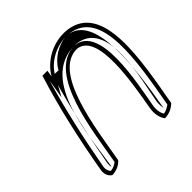

<svg xmlns="http://www.w3.org/2000/svg" viewBox="-143 -573 712 712"><g transform="rotate(-45 213.5 -217.0)"><path d="M32 -12C28 8 36 26 49 33C71 33 93 22 103 9C128 -131 159 -391 286 -391C385 -382 342 -154 323 -45C318 -18 324 8 336 22C358 22 380 11 392 -2C426 -194 477 -445 311 -466C237 -474 174 -432 148 -385L152 -411H126C87 -289 55 -145 32 -12ZM47 -12C69 -134 98 -266 132 -379L119 -304L161 -380C183 -420 240 -458 307 -451C455 -432 413 -204 378 -8C369 -1 356 6 345 7C337 -6 334 -25 338 -45C356 -146 410 -395 290 -406H289C141 -406 112 -125 89 4C81 11 69 17 56 18C50 13 45 1 47 -12ZM67 -12C66 -5 66 2 68 8C68 8 69 8 69 7C91 -120 103 -406 289 -406H293H296C446 -392 375 -144 358 -45C356 -32 357 -20 359 -9C394 -207 421 -436 300 -452C270 -455 220 -437 189 -394C186 -390 185 -387 183 -383L150 -384L149 -370C116 -258 88 -130 67 -12Z"/></g></svg>

Font: Snowfall
Style: EcoObl
Weight: 400
Designer: Jasper
Foundry: Cannot Into Space Fonts
Version: Version 0.9